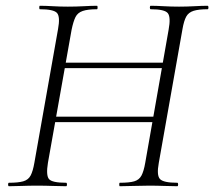

<svg xmlns="http://www.w3.org/2000/svg" viewBox="-20 -645 742 665"><path d="M11 0Q8 0 8 -6Q8 -12 11 -12Q43 -12 60.5 -17Q78 -22 86 -37Q94 -52 99 -81L181 -544Q189 -587 177.5 -600Q166 -613 118 -613Q116 -613 116 -619Q116 -625 118 -625Q138 -625 162.5 -623.5Q187 -622 215 -622Q244 -622 270.5 -623.5Q297 -625 316 -625Q318 -625 318 -619Q318 -613 316 -613Q284 -613 266.5 -607Q249 -601 241.5 -586Q234 -571 228 -542L146 -81Q139 -38 149.5 -25Q160 -12 209 -12Q212 -12 212 -6Q212 0 209 0Q189 0 163 -1Q137 -2 108 -2Q80 -2 55 -1Q30 0 11 0ZM150 -222 153 -241H536L533 -222ZM173 -409 177 -428H559L557 -409ZM395 0Q393 0 393 -6Q393 -12 395 -12Q428 -12 445 -17Q462 -22 470 -37Q478 -52 483 -81L564 -542Q572 -585 561.5 -599Q551 -613 502 -613Q499 -613 499 -619Q499 -625 502 -625Q521 -625 546.5 -623.5Q572 -622 600 -622Q627 -622 653.5 -623.5Q680 -625 699 -625Q702 -625 702 -619Q702 -613 699 -613Q668 -613 650.5 -607.5Q633 -602 625 -587.5Q617 -573 612 -544L530 -81Q522 -38 534 -25Q546 -12 594 -12Q597 -12 597 -6Q597 0 594 0Q575 0 549.5 -1Q524 -2 496 -2Q468 -2 441.5 -1Q415 0 395 0Z"/></svg>

Font: Cormorant Light Light
Style: Italic
Weight: 300
Italic angle: -10°
Version: Version 4.000